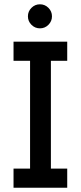

<svg xmlns="http://www.w3.org/2000/svg" viewBox="-20 -874 377 894"><path d="M43 0V-89H120V-591H43V-680H293V-591H217V-89H293V0ZM166 -742Q143 -742 126.5 -758.5Q110 -775 110 -798Q110 -821 126.5 -837.5Q143 -854 166 -854Q189 -854 205.5 -837.5Q222 -821 222 -798Q222 -775 205.5 -758.5Q189 -742 166 -742Z"/></svg>

Font: Teachers Medium
Style: Regular
Weight: 500
Designer: Alfredo Marco Pradil, Chank Diesel
Version: Version 1.001